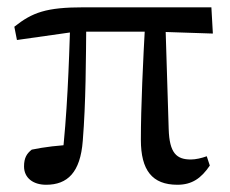

<svg xmlns="http://www.w3.org/2000/svg" viewBox="-20 -495 633 528"><path d="M106.9 13.1C165.6 13.1 200.9 -20.8 207.6 -107.3C216.2 -214.2 216.3 -328.7 217.3 -440.8H173.5C169.3 -311 165 -181.5 150 -51.6L185.4 -97.2C143.4 -95.9 100.6 -90.5 67.3 -83.5C54.1 -73.1 46.1 -61.5 46.1 -37.4C46.1 -5.9 70.8 13.1 106.9 13.1ZM26.6 -385 188.1 -407.9H409.2L565.4 -402.7L561.3 -474.9H210.9C107 -474.9 69.3 -461 19.4 -421.5L26.6 -385ZM467.8 13.1C507.7 13.1 533.2 -4.5 557 -39.7L548.6 -65.3C534.9 -60.3 518.1 -56.4 504.9 -56.4C465.9 -56.4 445.9 -73.4 443.9 -140.1L434.6 -440.8H379.7C373.4 -328.7 367.4 -201 367.4 -110.4C367.4 -27 398.4 13.1 467.8 13.1Z"/></svg>

Font: Source Serif Variable
Style: Regular
Weight: 389
Designer: Frank Grießhammer
Foundry: Adobe Systems Incorporated
Version: Version 3.001;hotconv 1.0.111;makeotfexe 2.5.65597